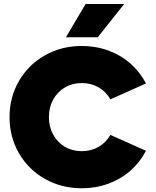

<svg xmlns="http://www.w3.org/2000/svg" viewBox="-20 -958 803 991"><path d="M29.3 -353.5Q29.3 -456.5 78.1 -540.5Q127 -624.5 212.2 -672.6Q297.4 -720.7 402.3 -720.7Q475.1 -720.7 539.6 -697Q604 -673.3 653.6 -629.6Q703.1 -585.9 733.4 -527.3L549.8 -445.3Q527.3 -484.9 489 -507.1Q450.7 -529.3 402.3 -529.3Q353.5 -529.3 314.9 -506.6Q276.4 -483.9 254.4 -443.8Q232.4 -403.8 232.4 -353.5Q232.4 -303.2 254.4 -263.2Q276.4 -223.1 314.9 -200.4Q353.5 -177.7 402.3 -177.7Q450.7 -177.7 489 -200Q527.3 -222.2 549.8 -261.7L733.4 -179.7Q703.1 -121.1 653.6 -77.4Q604 -33.7 539.6 -10Q475.1 13.7 402.3 13.7Q297.4 13.7 212.2 -34.4Q127 -82.5 78.1 -166.5Q29.3 -250.5 29.3 -353.5ZM320.3 -765.6 421.9 -937.5H621.1L484.4 -765.6Z"/></svg>

Font: Wanted Sans ExtraBlack
Style: Regular
Weight: 900
Designer: Original Design by Kil Hyung-jin and Kang Hanbin, Wanted Lab, Inc; Hangeul from Source Han Sans by Jang Soo-young and Ka
Foundry: Wanted Lab, Inc.
Version: Version 1.001